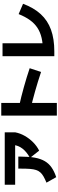

<svg xmlns="http://www.w3.org/2000/svg" viewBox="1040 -1880 920 3040"><g transform="rotate(-90 1500.0 -360.0)"><path d="M128 -84Q186 -108 225.5 -130.5Q265 -153 290 -181Q315 -209 328 -248Q341 -287 345.5 -343.5Q350 -400 350 -480V-530H540V-480Q540 -356 523 -265.5Q506 -175 468.5 -111Q431 -47 368.5 -3.5Q306 40 215 70ZM95 -580V-745H925V-580ZM520 -345Q615 -397 666.5 -463.5Q718 -530 725 -610L925 -580Q910 -501 868.5 -428Q827 -355 767 -295.5Q707 -236 635 -200Z M1880 -170Q1724 -222 1574 -264.5Q1424 -307 1292 -337L1342 -517Q1487 -485 1642.5 -441.5Q1798 -398 1940 -350ZM1190 80V-800H1390V80Z M2130 40V-780H2335V0L2209 -140Q2328 -140 2419 -161Q2510 -182 2579.5 -227.5Q2649 -273 2702 -346.5Q2755 -420 2797 -525L2960 -455Q2897 -285 2796 -175Q2695 -65 2549.5 -12.5Q2404 40 2208 40Z"/></g></svg>

Font: M PLUS 2 Black
Style: Regular
Weight: 900
Designer: Coji Morishita
Foundry: UNDERFOREST DESIGN
Version: Version 1.001